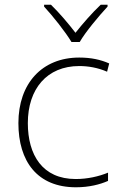

<svg xmlns="http://www.w3.org/2000/svg" viewBox="-20 -784 514 814"><path d="M283 -606H318C342 -648 399 -716 436 -756V-764H407C370 -729 330 -683 300 -645C271 -683 232 -729 196 -764H167V-756C204 -716 258 -648 283 -606ZM302 10C358 10 404 -2 438 -17V-52C399 -36 351 -25 301 -25C160 -25 98 -127 98 -262C98 -407 179 -504 316 -504C354 -504 395 -497 434 -480L443 -515C407 -531 366 -540 316 -540C158 -540 58 -430 58 -262C58 -100 138 10 302 10Z"/></svg>

Font: Noto Sans Meetei Mayek ExtraLight
Style: Regular
Weight: 200
Designer: Monotype Design Team and Neelakash Kshetrimayum
Foundry: Monotype Imaging Inc.
Version: Version 2.002